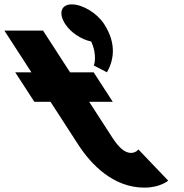

<svg xmlns="http://www.w3.org/2000/svg" viewBox="-386 -844 842 879"><path d="M-57.7 -824C-105.7 -824 -119.8 -784 -87.4 -734C-61.5 -694 -12.4 -663 31.4 -654C61.5 -589 43.6 -544 43.6 -544L103.7 -513C133 -565 150.8 -641 90.6 -734C58.2 -784 -7.7 -824 -57.7 -824ZM-242.3 -513H-316.3L-228.8 -378H-154.8L-27.2 -181C31.7 -90 133.7 15 274.7 15C347.7 15 384 -17 384 -17L247.4 -160C247.4 -160 236.7 -144 213.7 -144C185.7 -144 158.8 -167 127.7 -215L22.2 -378H130.2L42.7 -513H-65.3L-189 -704H-366Z"/></svg>

Font: Hussar
Style: BdOpOblSeven
Weight: 700
Foundry: Cannot Into Space Fonts
Version: Version 2.00